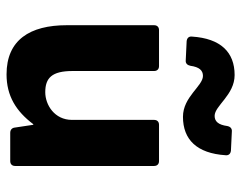

<svg xmlns="http://www.w3.org/2000/svg" viewBox="-98 -656 765 610"><g transform="rotate(90 285.0 -350.5)"><path d="M220.7 -612.3C252.9 -612.3 287.1 -548.8 350.6 -548.8C422.9 -548.8 466.8 -592.8 472.7 -684.6C473.6 -694.3 467.8 -700.2 458 -701.2L397.5 -704.1C387.7 -705.1 381.8 -699.2 379.9 -689.5C376 -661.1 365.2 -649.4 347.7 -649.4C315.4 -649.4 281.2 -712.9 217.8 -712.9C145.5 -712.9 101.6 -668.9 95.7 -577.1C94.7 -567.4 100.6 -561.5 110.4 -560.5L170.9 -557.6C180.7 -556.6 186.5 -562.5 188.5 -572.3C192.4 -600.6 203.1 -612.3 220.7 -612.3ZM360.4 -457V-196.3C360.4 -140.6 312.5 -111.3 272.5 -111.3C227.5 -111.3 205.1 -131.8 205.1 -198.2V-457C205.1 -466.8 199.2 -472.7 189.5 -472.7H75.2C65.4 -472.7 59.6 -466.8 59.6 -457V-179.7C59.6 -62.5 106.4 11.7 215.8 11.7C284.2 11.7 333 -18.6 374 -73.2H376L384.8 -14.6C385.7 -5.9 391.6 0 401.4 0H491.2C501 0 506.8 -5.9 506.8 -15.6V-457C506.8 -466.8 501 -472.7 491.2 -472.7H376C366.2 -472.7 360.4 -466.8 360.4 -457Z"/></g></svg>

Font: Ed Sans Neue
Style: Bold
Weight: 700
Designer: Stephen Hutchings
Version: Version 1.004;PS 001.004;hotconv 1.0.88;makeotf.lib2.5.64775